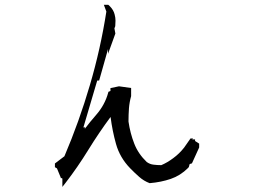

<svg xmlns="http://www.w3.org/2000/svg" viewBox="-20 -750 1040 780"><path d="M233.4 9.3V-22.5L232.4 -26.4H226.6V-30.3H226.1L211.4 -65.9L203.1 -70.8V-82V-85.9L241.7 -115.2Q301.8 -256.3 345.2 -404.3Q388.7 -552.2 412.1 -703.1L401.9 -730.5H419.9Q424.3 -726.6 426.3 -724.6Q441.4 -709.5 445.8 -690.9Q449.2 -678.2 449.2 -666Q449.2 -654.3 448.2 -643.6L444.8 -634.8L448.7 -613.8L418.9 -531.2V-550.8L382.8 -422.9H377H375L318.8 -232.4H326.2L323.7 -225.6Q345.7 -254.9 370.1 -282.7Q405.8 -323.2 419.4 -373L420.4 -377L428.7 -380.4V-392.1L463.4 -399.4L512.7 -392.6V-359.4Q505.9 -335.4 503.9 -310.1Q502 -284.2 502 -256.3Q508.8 -209 525.4 -166.5Q541.5 -125 576.2 -91.8Q589.4 -82.5 603.5 -81.1Q618.7 -79.1 635.3 -79.1Q659.7 -89.4 683.6 -107.4Q708.5 -125.5 728 -150.4L753.9 -187.5H757.8H764.6L760.7 -183.6H772.5V-177.2L789.1 -166.5V-150.9L759.8 -86.4L750.5 -83.5L747.1 -71.3Q744.6 -68.4 743.7 -67.4Q712.9 -36.6 673.6 -23.2Q634.3 -9.8 587.9 -5.9Q564.5 -14.6 545.2 -31.7Q525.9 -48.8 509.3 -65.9Q466.8 -109.4 451.2 -165.5Q436.5 -217.8 429.2 -274.9Q381.8 -210.9 338.6 -140.9Q295.4 -70.8 247.6 -8.8Z"/></svg>

Font: Bakudai
Style: Bold
Weight: 700
Version: Version 1.48